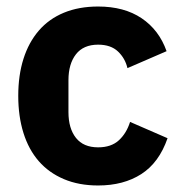

<svg xmlns="http://www.w3.org/2000/svg" viewBox="-20 -557 557 589"><path d="M281 12Q222 12 176 -7.5Q130 -27 99 -62.5Q68 -98 52 -149Q36 -200 36 -263Q36 -326 52 -376.5Q68 -427 99 -463Q130 -499 176 -518Q222 -537 281 -537Q361 -537 414.5 -501Q468 -465 491 -400L371 -348Q364 -378 342 -399Q320 -420 281 -420Q236 -420 213 -390.5Q190 -361 190 -311V-213Q190 -163 213 -134Q236 -105 281 -105Q321 -105 344.5 -126.5Q368 -148 379 -183L494 -133Q468 -58 413.5 -23Q359 12 281 12Z"/></svg>

Font: Aneliza ExtraBold
Style: Regular
Weight: 800
Designer: Mike Abbink, Paul van der Laan, Pieter van Rosmalen
Foundry: Bold Monday
Version: Version 3.001;September 8, 2019;FontCreator 11.5.0.2425 64-b